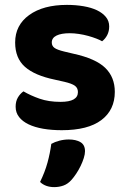

<svg xmlns="http://www.w3.org/2000/svg" viewBox="-20 -517 523 786"><path d="M450 -141Q450 -67 395 -25.5Q340 16 233 16Q191 16 156.5 10Q122 4 97 -8Q72 -20 58 -38Q44 -56 44 -80Q44 -102 53 -117.5Q62 -133 76 -143Q105 -126 142 -113Q179 -100 228 -100Q299 -100 299 -140Q299 -157 286.5 -166Q274 -175 244 -182L204 -191Q122 -208 82 -243.5Q42 -279 42 -343Q42 -414 99.5 -455.5Q157 -497 254 -497Q290 -497 322 -491.5Q354 -486 377 -475Q400 -464 413.5 -447.5Q427 -431 427 -409Q427 -389 419 -373.5Q411 -358 398 -348Q390 -353 374.5 -359Q359 -365 341 -370Q323 -375 303 -378Q283 -381 266 -381Q231 -381 211.5 -371.5Q192 -362 192 -343Q192 -329 203 -321Q214 -313 243 -306L281 -297Q372 -277 411 -239Q450 -201 450 -141ZM273 219Q258 236 240 242.5Q222 249 202 249Q166 249 144 228Q164 187 174.5 148.5Q185 110 190 72Q204 64 223 59Q242 54 262 54Q291 54 309.5 65Q328 76 328 102Q328 114 323 130Q318 146 310 162.5Q302 179 292 194Q282 209 273 219Z"/></svg>

Font: Baloo Chettan 2
Style: Bold
Weight: 700
Designer: Maithili Shingre, Unnati Kotecha and Ek Type
Foundry: Ek Type
Version: Version 1.640;hotconv 1.0.111;makeotfexe 2.5.65597; ttfautoh